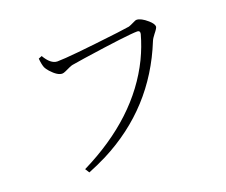

<svg xmlns="http://www.w3.org/2000/svg" viewBox="-114 -853 1227 1043"><g transform="rotate(-20 500.0 -331.5)"><path d="M210 -668Q242.2 -612.3 280.3 -611.3Q349.6 -611.3 639.6 -646.5Q694.3 -653.3 710 -656.2Q717.8 -658.2 746.1 -671.9Q754.9 -676.8 760.7 -676.8Q786.1 -676.8 823.2 -644.5Q848.6 -622.1 848.6 -606.4Q848.6 -597.7 827.1 -571.3Q811.5 -551.8 805.7 -537.1Q668.9 -199.2 343.8 -33.2Q293 -7.8 237.3 14.6L221.7 -9.8Q569.3 -181.6 707 -463.9Q738.3 -529.3 756.8 -596.7Q760.7 -615.2 744.1 -616.2Q688.5 -616.2 423.8 -577.1Q370.1 -569.3 350.6 -565.4Q339.8 -563.5 303.7 -545.9Q291 -540 283.2 -540Q255.9 -540 219.7 -580.1Q206.1 -595.7 201.2 -606.4Q193.4 -626 190.4 -660.2Z"/></g></svg>

Font: GenYoMin JP Light
Style: Regular
Weight: 300
Version: Version 1.001;PS 1;hotconv 16.6.51;makeotf.lib2.5.65220 DEVE